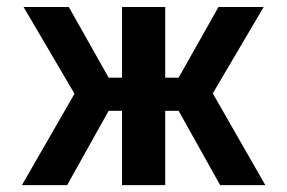

<svg xmlns="http://www.w3.org/2000/svg" viewBox="-20 -540 838 560"><path d="M43.9 0 197.3 -266.6 48.8 -519.5H180.7L296.9 -313.5H335.9V-519.5H461.9V-313.5H501L617.2 -519.5H749L600.6 -267.6L753.9 0H622.1L501 -216.8H461.9V0H335.9V-216.8H296.9L175.8 0Z"/></svg>

Font: GenEi M Gothic v2 Bold
Style: Regular
Weight: 700
Version: Version 2.0